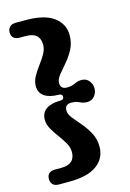

<svg xmlns="http://www.w3.org/2000/svg" viewBox="-130 -804 675 995"><g transform="rotate(-15 208.0 -306.0)"><path d="M196.5 -305.5Q196.5 -321.5 177.5 -321.5Q129.5 -321.5 101.8 -340Q74 -358.5 74 -396Q74 -421.5 88 -446.5Q102 -471.5 120.2 -495.8Q138.5 -520 152.5 -544.2Q166.5 -568.5 166.5 -593Q166.5 -659.5 91.5 -659.5H59.5Q15 -659.5 15 -699.5Q15 -716.5 25.8 -728Q36.5 -739.5 59.5 -739.5H112Q214 -739.5 263 -702.2Q312 -665 312 -605.5Q312 -563.5 294.2 -530.2Q276.5 -497 253.2 -470.2Q230 -443.5 212.2 -421.5Q194.5 -399.5 194.5 -379Q194.5 -346.5 230 -346.5Q249 -346.5 261 -351Q273 -355.5 283.5 -360.2Q294 -365 310 -365Q335.5 -365 350.2 -347Q365 -329 365 -305.5Q365 -282.5 350.2 -264.5Q335.5 -246.5 310 -246.5Q294 -246.5 283.5 -251Q273 -255.5 261 -260.2Q249 -265 230 -265Q194.5 -265 194.5 -232.5Q194.5 -212 212.2 -190Q230 -168 253.2 -141.2Q276.5 -114.5 294.2 -81.2Q312 -48 312 -6Q312 53.5 263 90.8Q214 128 112 128H59.5Q36.5 128 25.8 116.8Q15 105.5 15 88Q15 48 59.5 48H91.5Q166.5 48 166.5 -18Q166.5 -42.5 152.5 -66.8Q138.5 -91 120.2 -115.5Q102 -140 88 -164.8Q74 -189.5 74 -215Q74 -252.5 101.8 -271.2Q129.5 -290 177.5 -290Q196.5 -290 196.5 -305.5Z"/></g></svg>

Font: Fraunces 9pt S100
Style: Bold
Weight: 700
Version: Version 1.000; ttfautohint (v1.8.3)